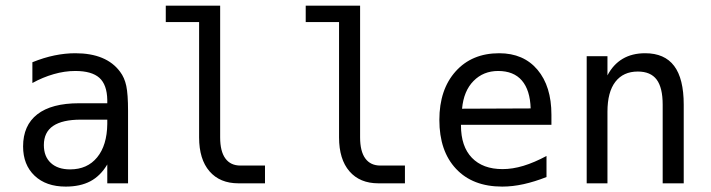

<svg xmlns="http://www.w3.org/2000/svg" viewBox="-20 -655 2540 686"><path d="M268.6 -227.5Q203.1 -227.5 169.9 -205.1Q136.7 -182.6 136.7 -136.7Q136.7 -95.7 161.6 -72.8Q186.5 -49.8 230.5 -49.8Q292 -49.8 327.1 -92.8Q362.3 -135.7 363.3 -211.9V-227.5ZM437.5 -258.8V0H363.3V-67.4Q338.9 -26.4 302.7 -7.3Q266.6 11.7 214.8 11.7Q144.5 11.7 103.5 -27.3Q62.5 -66.4 62.5 -131.8Q62.5 -207 113.3 -246.6Q164.1 -286.1 262.7 -286.1H363.3V-297.9Q362.3 -352.5 335 -377Q307.6 -401.4 249 -401.4Q210.9 -401.4 171.9 -390.1Q132.8 -378.9 95.7 -358.4V-432.6Q136.7 -449.2 174.8 -457Q212.9 -464.8 249 -464.8Q304.7 -464.8 344.7 -448.2Q384.8 -431.6 409.2 -398.4Q424.8 -377.9 431.2 -348.1Q437.5 -318.4 437.5 -258.8Z M766.6 -164.1Q766.6 -114.3 785.2 -88.9Q803.7 -63.5 838.9 -63.5H926.8V0H832Q765.6 0 728.5 -43Q691.4 -85.9 691.4 -164.1V-576.2H572.3V-634.8H766.6Z M1266.6 -164.1Q1266.6 -114.3 1285.2 -88.9Q1303.7 -63.5 1338.9 -63.5H1426.8V0H1332Q1265.6 0 1228.5 -43Q1191.4 -85.9 1191.4 -164.1V-576.2H1072.3V-634.8H1266.6Z M1950.2 -245.1V-209H1627V-207Q1627 -131.8 1666 -91.3Q1705.1 -50.8 1775.4 -50.8Q1811.5 -50.8 1850.1 -62.5Q1888.7 -74.2 1932.6 -97.7V-22.5Q1890.6 -5.9 1851.1 2.9Q1811.5 11.7 1774.4 11.7Q1668.9 11.7 1609.4 -51.8Q1549.8 -115.2 1549.8 -226.6Q1549.8 -335 1607.9 -399.9Q1666 -464.8 1763.7 -464.8Q1850.6 -464.8 1900.4 -405.8Q1950.2 -346.7 1950.2 -245.1ZM1876 -267.6Q1874 -333 1844.7 -367.2Q1815.4 -401.4 1759.8 -401.4Q1707 -401.4 1671.9 -365.7Q1636.7 -330.1 1630.9 -266.6Z M2422.9 -281.2V0H2347.7V-281.2Q2347.7 -341.8 2326.2 -370.6Q2304.7 -399.4 2258.8 -399.4Q2207 -399.4 2178.7 -362.8Q2150.4 -326.2 2150.4 -255.9V0H2076.2V-454.1H2150.4V-385.7Q2170.9 -424.8 2204.6 -444.8Q2238.3 -464.8 2285.2 -464.8Q2354.5 -464.8 2388.7 -419.4Q2422.9 -374 2422.9 -281.2Z"/></svg>

Font: BabelStone Irk Bitig
Style: Regular
Weight: 400
Designer: Andrew West
Foundry: BabelStone
Version: Version 1.03 June 7, 2023